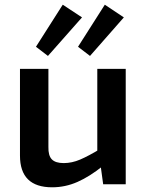

<svg xmlns="http://www.w3.org/2000/svg" viewBox="-20 -784 623 817"><path d="M186 -491V-159Q185 -122 200.5 -106Q216 -90 251 -90Q286 -90 321 -105Q356 -120 406 -150L418 -78Q362 -33 310 -10Q258 13 202 13Q65 13 65 -122V-491ZM515 -491V0H419L406 -95L394 -109V-491ZM247 -764 329 -710 184 -546 133 -585ZM426 -764 507 -710 363 -546 312 -585Z"/></svg>

Font: Exo 2 SemiBold
Style: Regular
Weight: 600
Designer: Natanael Gama
Foundry: Natanael Gama
Version: Version 2.010